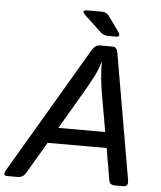

<svg xmlns="http://www.w3.org/2000/svg" viewBox="-95 -923 818 973"><g transform="rotate(5 313.5 -436.0)"><path d="M302.2 -846.2Q274.9 -871.6 312.5 -871.6H383.3Q407.2 -871.6 420.4 -853.5L474.6 -777.8Q493.2 -752 464.8 -752H424.8Q402.3 -752 387.7 -766.1ZM-22.9 0Q-47.9 0 -28.8 -32.2L347.2 -670.4Q364.7 -700.2 386.2 -700.2H454.6Q474.6 -700.2 480 -670.4L590.3 -32.2Q595.7 0 569.8 0H525.4Q499.5 0 495.6 -23.9L467.8 -185.5H167.5L72.3 -23.9Q58.1 0 31.7 0ZM215.3 -265.6H453.6L419.4 -460.9Q413.1 -496.1 409.2 -537.8Q405.3 -579.6 405.3 -615.7H403.3Q394.5 -581.1 376 -544.9Q357.4 -508.8 329.6 -460.9Z"/></g></svg>

Font: Istok Web
Style: Italic
Weight: 400
Italic angle: -13°
Designer: Andrey V. Panov
Foundry: Andrey V. Panov
Version: Version 1.0.2g